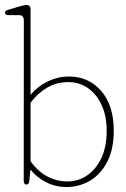

<svg xmlns="http://www.w3.org/2000/svg" viewBox="-23 -743 509 773"><path d="M100 -705V-361.5Q130.5 -397 171 -416Q211.5 -435 254.5 -435Q334 -435 384.5 -376.8Q435 -318.5 435 -217Q435 -142 408.8 -91.5Q382.5 -41 339.2 -15.5Q296 10 244.5 10Q200.5 10 162.8 -9.2Q125 -28.5 99.5 -60.5L95 -15Q93.5 0 84 0Q72.5 0 72.5 -16L73 -661Q73 -682 54 -682H11.5Q-3 -682 -3 -692Q-3 -700 11 -704L58.5 -718Q76 -723 83.5 -723Q100 -723 100 -705ZM252 -412.5Q205 -412.5 167 -390.2Q129 -368 100 -329.5V-94Q128 -54 166.5 -33.2Q205 -12.5 248.5 -12.5Q292 -12.5 327.8 -36.8Q363.5 -61 385 -106.5Q406.5 -152 406.5 -215.5Q406.5 -276 386.2 -320Q366 -364 331.2 -388.2Q296.5 -412.5 252 -412.5Z"/></svg>

Font: Fraunces 144pt SuperSoft Thin
Style: Regular
Weight: 100
Version: Version 1.000;[0bf87f6ff]